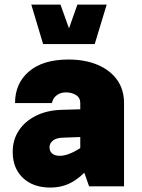

<svg xmlns="http://www.w3.org/2000/svg" viewBox="-20 -823 626 848"><path d="M118.2 -802.7H247.1L284.7 -697.8L321.8 -802.7H451.2L398.4 -628.4H170.4ZM527.8 -367.7V0H373.5L352.5 -60.1Q315.4 -24.4 280 -9.5Q244.6 5.4 202.6 5.4Q126 5.4 81.1 -37.4Q36.1 -80.1 36.1 -152.3Q36.1 -205.6 63.2 -246.6Q90.3 -287.6 138.9 -311.8Q187.5 -335.9 251.5 -337.9L334.5 -340.3V-367.7Q334.5 -391.6 315.4 -403.3Q296.4 -415 271.5 -415Q246.6 -415 229.7 -401.6Q212.9 -388.2 209.5 -367.7H46.4Q46.4 -455.1 108.2 -507.6Q169.9 -560.1 282.2 -560.1Q355 -560.1 410.2 -537.1Q465.3 -514.2 496.6 -471.2Q527.8 -428.2 527.8 -367.7ZM198.7 -172.4Q198.7 -154.8 210.7 -144.8Q222.7 -134.8 243.7 -134.8Q281.2 -134.8 334.5 -168.9V-217.8L254.4 -214.8Q229 -213.9 213.9 -202.1Q198.7 -190.4 198.7 -172.4Z"/></svg>

Font: Estedad-FD Black
Style: Regular
Weight: 900
Designer: Amin Abedi
Version: Version 7.3